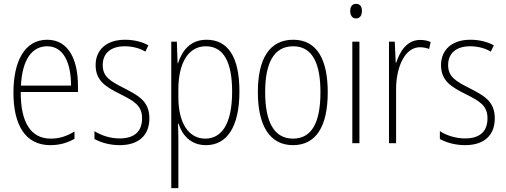

<svg xmlns="http://www.w3.org/2000/svg" viewBox="-20 -746 2635 1000"><path d="M226 -539C108 -539 50 -427 50 -263C50 -98 110 10 242 10C291 10 331 -2 368 -23V-61C324 -35 288 -24 244 -24C140 -24 87 -110 88 -267H386V-300C386 -428 341 -539 226 -539ZM226 -505C313 -505 350 -415 350 -300H89C96 -437 147 -505 226 -505Z M758 -130C758 -220 699 -249 626 -287C555 -323 515 -346 515 -407C515 -471 560 -505 630 -505C668 -505 709 -495 737 -477L753 -510C720 -528 678 -539 631 -539C532 -539 478 -484 478 -407C478 -323 534 -292 610 -254C679 -219 720 -196 720 -130C720 -64 683 -25 603 -25C555 -25 508 -40 472 -63V-22C501 -6 547 10 603 10C706 10 758 -44 758 -130Z M1056 -539C970 -539 928 -481 907 -416H905L901 -529H872V234H909V-16C909 -48 908 -79 907 -102H910C928 -45 971 10 1053 10C1160 10 1227 -82 1227 -270C1227 -450 1167 -539 1056 -539ZM1052 -505C1145 -505 1189 -422 1189 -269C1189 -95 1131 -24 1049 -24C964 -24 909 -103 909 -239V-284C910 -417 960 -505 1052 -505Z M1687 -265C1687 -433 1633 -539 1507 -539C1385 -539 1323 -442 1323 -266C1323 -90 1386 10 1506 10C1627 10 1687 -89 1687 -265ZM1361 -266C1361 -419 1407 -505 1507 -505C1610 -505 1649 -411 1649 -266C1649 -108 1604 -24 1506 -24C1407 -24 1361 -112 1361 -266Z M1835 -726C1812 -726 1804 -709 1804 -688C1804 -667 1814 -650 1834 -650C1855 -650 1865 -666 1865 -689C1865 -709 1857 -726 1835 -726ZM1852 -529H1815V0H1852Z M2168 -538C2099 -538 2062 -477 2044 -420H2041L2036 -529H2006V0H2043V-283C2043 -393 2087 -500 2167 -500C2185 -500 2202 -496 2215 -491L2223 -527C2206 -535 2187 -538 2168 -538Z M2557 -130C2557 -220 2498 -249 2425 -287C2354 -323 2314 -346 2314 -407C2314 -471 2359 -505 2429 -505C2467 -505 2508 -495 2536 -477L2552 -510C2519 -528 2477 -539 2430 -539C2331 -539 2277 -484 2277 -407C2277 -323 2333 -292 2409 -254C2478 -219 2519 -196 2519 -130C2519 -64 2482 -25 2402 -25C2354 -25 2307 -40 2271 -63V-22C2300 -6 2346 10 2402 10C2505 10 2557 -44 2557 -130Z"/></svg>

Font: Noto Sans Georgian Condensed ExtraLight
Style: Regular
Weight: 200
Width: 3
Designer: Monotype Design Team, Akaki Razmadze
Foundry: Google LLC
Version: Version 2.005